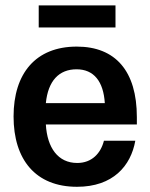

<svg xmlns="http://www.w3.org/2000/svg" viewBox="-20 -687 561 719"><path d="M412.5 -584.2V-666.7H125V-584.2ZM268.3 12.5C403.3 12.5 470 -65.8 486.7 -160H369.2C357.5 -113.3 324.2 -76.7 269.2 -76.7C197.5 -76.7 156.7 -133.3 151.7 -220.8H492.5V-248.3C492.5 -420.8 412.5 -512.5 267.5 -512.5C113.3 -512.5 30.8 -411.7 30.8 -250.8C30.8 -89.2 113.3 12.5 268.3 12.5ZM151.7 -300.8C160 -384.2 200.8 -427.5 266.7 -427.5C331.7 -427.5 367.5 -381.7 372.5 -300.8Z"/></svg>

Font: Familjen Grotesk SemiBold
Style: Regular
Weight: 600
Designer: Anders Wikstroem, Jonas Baeckman, Matilda Gysing, Kristian Moeller
Foundry: Familjen STHLM AB
Version: Version 2.000